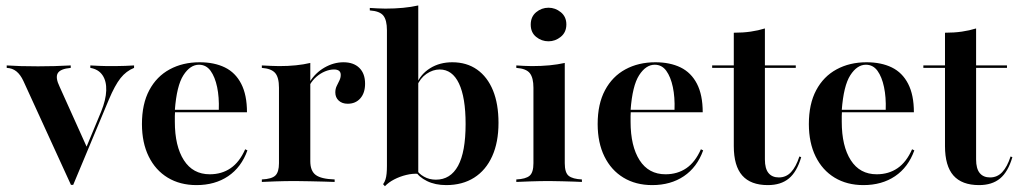

<svg xmlns="http://www.w3.org/2000/svg" viewBox="-20 -651 3642 687"><path d="M233.9 10.5 63.7 -361.3Q53.2 -383.9 38.7 -395.6Q24.2 -407.3 4 -408.1V-416.9Q28.2 -415.3 54.4 -414.5Q80.6 -413.7 116.1 -413.7Q147.6 -413.7 175 -414.5Q202.4 -415.3 233.1 -416.9V-408.1Q196 -404.8 186.7 -389.1Q177.4 -373.4 193.5 -340.3L291.9 -121.8L283.9 -112.1L341.9 -251.6Q358.9 -293.5 360.1 -327Q361.3 -360.5 346.8 -381.9Q332.3 -403.2 303.2 -408.1V-416.9Q320.2 -416.1 335.5 -415.3Q350.8 -414.5 364.5 -414.5Q378.2 -414.5 391.1 -414.5Q409.7 -414.5 428.2 -415.3Q446.8 -416.1 459.7 -416.9V-408.1Q431.5 -396.8 411.3 -371.4Q391.1 -346 369.4 -294.4L241.9 10.5Z M683.1 11.3Q624.2 11.3 580.2 -15.3Q536.3 -41.9 512.1 -91.1Q487.9 -140.3 487.9 -207.3Q487.9 -279 514.1 -328.2Q540.3 -377.4 587.1 -402.8Q633.9 -428.2 694.4 -428.2Q746.8 -428.2 784.7 -409.7Q822.6 -391.1 843.1 -351.2Q863.7 -311.3 863.7 -249.2H567.7L566.9 -258.1H762.9Q764.5 -303.2 756.9 -339.5Q749.2 -375.8 733.5 -397.6Q717.7 -419.4 691.9 -419.4Q660.5 -419.4 636.3 -381.9Q612.1 -344.4 605.6 -256.5L606.5 -254.8Q605.6 -245.2 605.6 -235.5Q605.6 -225.8 605.6 -215.3Q605.6 -128.2 637.9 -77.8Q670.2 -27.4 730.6 -27.4Q773.4 -27.4 805.2 -49.2Q837.1 -71 857.3 -116.9L865.3 -112.9Q843.5 -52.4 796.4 -20.6Q749.2 11.3 683.1 11.3Z M916.9 0V-8.9Q952.4 -10.5 965.3 -23Q978.2 -35.5 978.2 -66.9V-337.1Q978.2 -374.2 964.5 -389.9Q950.8 -405.6 916.9 -408.1V-416.9Q936.3 -416.1 949.6 -415.3Q962.9 -414.5 979 -414.5Q1042.7 -414.5 1090.3 -425.8V-74.2Q1090.3 -39.5 1109.7 -25Q1129 -10.5 1177.4 -8.9V0Q1162.9 -0.8 1139.5 -1.2Q1116.1 -1.6 1089.5 -2.4Q1062.9 -3.2 1037.1 -3.2Q999.2 -3.2 966.1 -2Q933.1 -0.8 916.9 0ZM1224.2 -279.8Q1204 -279.8 1191.9 -291.1Q1179.8 -302.4 1179.8 -320.2Q1179.8 -333.1 1184.7 -343.1Q1189.5 -353.2 1194.4 -362.9Q1199.2 -372.6 1199.2 -383.1Q1199.2 -402.4 1175 -402.4Q1159.7 -402.4 1143.1 -395.6Q1126.6 -388.7 1112.5 -376.6Q1098.4 -364.5 1088.7 -347.6L1087.9 -357.3Q1108.1 -390.3 1141.1 -409.3Q1174.2 -428.2 1208.9 -428.2Q1245.2 -428.2 1265.7 -408.1Q1286.3 -387.9 1286.3 -351.6Q1286.3 -318.5 1269.4 -299.2Q1252.4 -279.8 1224.2 -279.8Z M1576.6 11.3Q1537.1 11.3 1507.7 -3.2Q1478.2 -17.7 1466.1 -39.5L1468.5 -46.8Q1477.4 -29.8 1496.8 -19Q1516.1 -8.1 1539.5 -8.1Q1591.9 -8.1 1619 -57.7Q1646 -107.3 1646 -207.3Q1646 -302.4 1622.2 -352.4Q1598.4 -402.4 1553.2 -402.4Q1529 -402.4 1506 -386.7Q1483.1 -371 1471.8 -342.7L1470.2 -349.2Q1484.7 -385.5 1519 -406.9Q1553.2 -428.2 1598.4 -428.2Q1650 -428.2 1687.1 -402Q1724.2 -375.8 1744 -327.4Q1763.7 -279 1763.7 -211.3Q1763.7 -141.9 1741.1 -91.9Q1718.5 -41.9 1676.6 -15.3Q1634.7 11.3 1576.6 11.3ZM1357.3 15.3 1350.8 8.1Q1356.5 0 1359.3 -8.9Q1362.1 -17.7 1363.3 -29.8Q1364.5 -41.9 1364.5 -57.3V-542.7Q1364.5 -579 1351.6 -595.2Q1338.7 -611.3 1303.2 -613.7V-622.6Q1316.9 -621.8 1331.5 -621Q1346 -620.2 1358.9 -620.2Q1392.7 -620.2 1422.2 -623Q1451.6 -625.8 1476.6 -631.5V-29Q1456.5 -30.6 1433.5 -25Q1410.5 -19.4 1390.3 -8.9Q1370.2 1.6 1357.3 15.3Z M1827.4 0V-8.9Q1861.3 -10.5 1875 -22.2Q1888.7 -33.9 1888.7 -66.9V-337.1Q1888.7 -372.6 1875.8 -389.1Q1862.9 -405.6 1827.4 -408.1V-416.9Q1841.1 -416.1 1855.2 -415.3Q1869.4 -414.5 1883.1 -414.5Q1916.9 -414.5 1946.4 -417.3Q1975.8 -420.2 2000.8 -425.8V-66.9Q2000.8 -33.1 2014.9 -21.8Q2029 -10.5 2062.1 -8.9V0Q2051.6 -0.8 2032.7 -1.2Q2013.7 -1.6 1991.1 -2.4Q1968.5 -3.2 1946 -3.2Q1912.9 -3.2 1878.6 -2Q1844.4 -0.8 1827.4 0ZM1942.7 -503.2Q1917.7 -503.2 1898.4 -519Q1879 -534.7 1879 -562.9Q1879 -591.1 1898.4 -607.3Q1917.7 -623.4 1942.7 -623.4Q1966.9 -623.4 1986.7 -607.3Q2006.5 -591.1 2006.5 -563.7Q2006.5 -535.5 1986.7 -519.4Q1966.9 -503.2 1942.7 -503.2Z M2313.7 11.3Q2254.8 11.3 2210.9 -15.3Q2166.9 -41.9 2142.7 -91.1Q2118.5 -140.3 2118.5 -207.3Q2118.5 -279 2144.8 -328.2Q2171 -377.4 2217.7 -402.8Q2264.5 -428.2 2325 -428.2Q2377.4 -428.2 2415.3 -409.7Q2453.2 -391.1 2473.8 -351.2Q2494.4 -311.3 2494.4 -249.2H2198.4L2197.6 -258.1H2393.5Q2395.2 -303.2 2387.5 -339.5Q2379.8 -375.8 2364.1 -397.6Q2348.4 -419.4 2322.6 -419.4Q2291.1 -419.4 2266.9 -381.9Q2242.7 -344.4 2236.3 -256.5L2237.1 -254.8Q2236.3 -245.2 2236.3 -235.5Q2236.3 -225.8 2236.3 -215.3Q2236.3 -128.2 2268.5 -77.8Q2300.8 -27.4 2361.3 -27.4Q2404 -27.4 2435.9 -49.2Q2467.7 -71 2487.9 -116.9L2496 -112.9Q2474.2 -52.4 2427 -20.6Q2379.8 11.3 2313.7 11.3Z M2727.4 11.3Q2666.1 11.3 2635.9 -23Q2605.6 -57.3 2605.6 -128.2V-408.1H2528.2V-416.9H2605.6V-533.9Q2638.7 -533.9 2666.1 -537.9Q2693.5 -541.9 2716.9 -549.2V-416.9H2827.4V-408.1H2716.9V-80.6Q2716.9 -47.6 2729.8 -31.9Q2742.7 -16.1 2766.9 -16.1Q2792.7 -16.1 2810.5 -35.1Q2828.2 -54 2840.3 -91.1L2846.8 -88.7Q2831.5 -36.3 2802.8 -12.5Q2774.2 11.3 2727.4 11.3Z M3069.4 11.3Q3010.5 11.3 2966.5 -15.3Q2922.6 -41.9 2898.4 -91.1Q2874.2 -140.3 2874.2 -207.3Q2874.2 -279 2900.4 -328.2Q2926.6 -377.4 2973.4 -402.8Q3020.2 -428.2 3080.6 -428.2Q3133.1 -428.2 3171 -409.7Q3208.9 -391.1 3229.4 -351.2Q3250 -311.3 3250 -249.2H2954L2953.2 -258.1H3149.2Q3150.8 -303.2 3143.1 -339.5Q3135.5 -375.8 3119.8 -397.6Q3104 -419.4 3078.2 -419.4Q3046.8 -419.4 3022.6 -381.9Q2998.4 -344.4 2991.9 -256.5L2992.7 -254.8Q2991.9 -245.2 2991.9 -235.5Q2991.9 -225.8 2991.9 -215.3Q2991.9 -128.2 3024.2 -77.8Q3056.5 -27.4 3116.9 -27.4Q3159.7 -27.4 3191.5 -49.2Q3223.4 -71 3243.5 -116.9L3251.6 -112.9Q3229.8 -52.4 3182.7 -20.6Q3135.5 11.3 3069.4 11.3Z M3483.1 11.3Q3421.8 11.3 3391.5 -23Q3361.3 -57.3 3361.3 -128.2V-408.1H3283.9V-416.9H3361.3V-533.9Q3394.4 -533.9 3421.8 -537.9Q3449.2 -541.9 3472.6 -549.2V-416.9H3583.1V-408.1H3472.6V-80.6Q3472.6 -47.6 3485.5 -31.9Q3498.4 -16.1 3522.6 -16.1Q3548.4 -16.1 3566.1 -35.1Q3583.9 -54 3596 -91.1L3602.4 -88.7Q3587.1 -36.3 3558.5 -12.5Q3529.8 11.3 3483.1 11.3Z"/></svg>

Font: Playfair 144pt
Style: Bold
Weight: 700
Version: Version 2.001;gftools[0.9.30]